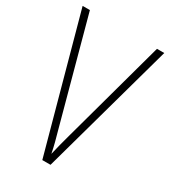

<svg xmlns="http://www.w3.org/2000/svg" viewBox="-176 -896 791 892"><g transform="rotate(30 219.0 -450.0)"><path d="M438 -807H399L247 -252C235 -210 227 -176 218 -139C211 -176 201 -212 190 -251L39 -807H0L196 -93H240Z"/></g></svg>

Font: Noto Sans Kannada UI Condensed ExtraLight
Style: Regular
Weight: 200
Width: 3
Designer: Jelle Bosma - Monotype Design Team
Foundry: Monotype Imaging Inc.
Version: Version 2.005